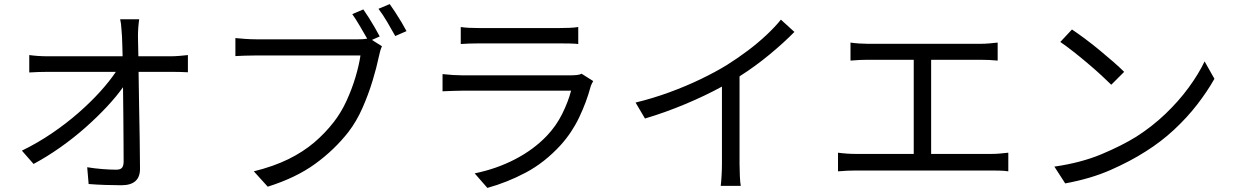

<svg xmlns="http://www.w3.org/2000/svg" viewBox="-20 -877 6030 938"><path d="M656 -602H813Q832 -602 857.5 -604Q883 -606 898 -608V-524Q881 -525 857.5 -525.5Q834 -526 816 -526H657Q658 -451 659.5 -365Q661 -279 662.5 -196.5Q664 -114 664 -52Q664 28 573 28Q535 28 492.5 26.5Q450 25 413 22L406 -60Q442 -54 480.5 -51Q519 -48 547 -48Q569 -48 576.5 -58Q584 -68 584 -88Q584 -128 583.5 -187.5Q583 -247 582.5 -315.5Q582 -384 581 -451Q550 -407 503 -356.5Q456 -306 398.5 -255Q341 -204 276 -158Q211 -112 144 -76L87 -141Q163 -178 233 -225.5Q303 -273 363 -325.5Q423 -378 469.5 -429.5Q516 -481 546 -526H216Q170 -526 123 -523V-608Q166 -602 215 -602H579Q578 -632 577.5 -657Q577 -682 576 -699Q574 -717 573 -739Q572 -761 567 -783H660Q654 -741 654 -699Z M1835 -699 1797 -682 1846 -651Q1841 -640 1837.5 -628Q1834 -616 1831 -601Q1820 -548 1800 -482Q1780 -416 1751 -350Q1722 -284 1682 -232Q1613 -144 1519 -76Q1425 -8 1288 35L1220 -40Q1317 -64 1389 -99.5Q1461 -135 1514.5 -180.5Q1568 -226 1610 -280Q1646 -326 1672.5 -383.5Q1699 -441 1716.5 -499.5Q1734 -558 1741 -606H1229Q1200 -606 1174.5 -605Q1149 -604 1130 -603V-691Q1150 -689 1177.5 -687Q1205 -685 1230 -685H1731Q1741 -685 1751.5 -685.5Q1762 -686 1774 -688Q1758 -716 1738 -750Q1718 -784 1701 -808L1755 -831Q1767 -814 1782 -790.5Q1797 -767 1811 -742.5Q1825 -718 1835 -699ZM1829 -834 1884 -857Q1896 -840 1911.5 -816.5Q1927 -793 1941.5 -768.5Q1956 -744 1966 -725L1911 -701Q1894 -732 1871.5 -770Q1849 -808 1829 -834Z M2821 -517 2878 -481Q2874 -474 2870 -465.5Q2866 -457 2865 -452Q2845 -378 2809.5 -303.5Q2774 -229 2719 -168Q2640 -82 2548 -33.5Q2456 15 2361 41L2299 -30Q2406 -52 2496.5 -99Q2587 -146 2651 -213Q2697 -261 2726.5 -320.5Q2756 -380 2770 -434H2239Q2221 -434 2194.5 -433Q2168 -432 2142 -431V-515Q2196 -509 2239 -509H2766Q2783 -509 2798 -510.5Q2813 -512 2821 -517ZM2231 -662V-745Q2250 -742 2273.5 -741Q2297 -740 2321 -740H2714Q2738 -740 2762.5 -741Q2787 -742 2805 -745V-662Q2787 -664 2762.5 -664.5Q2738 -665 2713 -665H2321Q2272 -665 2231 -662Z M3795 -781 3861 -721Q3809 -668 3739.5 -610.5Q3670 -553 3593 -504V-76Q3593 -48 3594.5 -16Q3596 16 3599 31H3501Q3503 17 3505 -15.5Q3507 -48 3507 -76V-454Q3427 -410 3328 -368.5Q3229 -327 3131 -298L3085 -376Q3168 -396 3250 -426Q3332 -456 3404.5 -491Q3477 -526 3532 -560Q3583 -592 3633 -629.5Q3683 -667 3725 -706.5Q3767 -746 3795 -781Z M4529 -125H4823Q4846 -125 4866 -127Q4886 -129 4906 -131V-40Q4886 -43 4862 -43.5Q4838 -44 4823 -44H4162Q4142 -44 4119.5 -43Q4097 -42 4074 -40V-131Q4119 -125 4162 -125H4444V-585H4219Q4205 -585 4179.5 -584Q4154 -583 4135 -581V-669Q4154 -666 4179 -664.5Q4204 -663 4219 -663H4769Q4792 -663 4814 -665Q4836 -667 4854 -669V-581Q4835 -583 4812.5 -584Q4790 -585 4769 -585H4529Z M5217 -733Q5244 -715 5279 -689Q5314 -663 5350.5 -633Q5387 -603 5419 -575Q5451 -547 5472 -526L5409 -463Q5390 -482 5359.5 -510Q5329 -538 5293.5 -568Q5258 -598 5223 -625.5Q5188 -653 5160 -672ZM5131 -63Q5262 -82 5361 -123.5Q5460 -165 5531 -209Q5608 -258 5673 -320Q5738 -382 5787 -449Q5836 -516 5865 -577L5913 -492Q5878 -430 5828.5 -366Q5779 -302 5715.5 -243Q5652 -184 5577 -137Q5502 -89 5405.5 -46.5Q5309 -4 5184 19Z"/></svg>

Font: Noto IKEA Simplified Chinese
Style: Regular
Weight: 400
Designer: Monotype Design Team
Foundry: Monotype Imaging Inc.
Version: Version 1.100